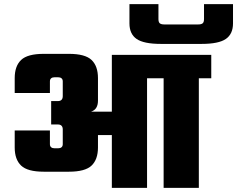

<svg xmlns="http://www.w3.org/2000/svg" viewBox="-20 -907 1145 927"><path d="M965 -815V-887H1105V-794Q1105 -743 1070.5 -719Q1036 -695 953 -695H757Q674 -695 639.5 -719Q605 -743 605 -794V-887H745V-815Q745 -800 751.5 -794.5Q758 -789 773 -789H937Q952 -789 958.5 -794.5Q965 -800 965 -815ZM520 -642H1000V-529H940V0H770V-529H690V0H520V-255H453V-195Q453 -137 422 -107.5Q391 -78 313 -78H191Q113 -78 82 -107.5Q51 -137 51 -195V-277H221V-211Q221 -201 227 -196Q233 -191 244 -191H260Q271 -191 277 -196Q283 -201 283 -211V-282Q283 -294 277 -300Q271 -306 260 -306H227V-419H260Q271 -419 277 -425Q283 -431 283 -443V-514Q283 -524 277 -529Q271 -534 260 -534H244Q233 -534 227 -529Q221 -524 221 -514V-458H51V-530Q51 -588 82 -617.5Q113 -647 191 -647H313Q391 -647 422 -617.5Q453 -588 453 -530V-421Q453 -379 420 -368H520Z"/></svg>

Font: Teko Light
Style: Bold
Weight: 700
Version: Version 2.000;gftools[0.9.28.dev9+g7d2139d.d20230707]